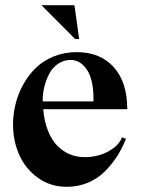

<svg xmlns="http://www.w3.org/2000/svg" viewBox="-20 -699 537 733"><path d="M143.1 -312H336.9V-320.8Q336.9 -395.5 311.8 -432.9Q286.6 -470.2 250 -470.2Q223.1 -470.2 201.4 -455.3Q179.7 -440.4 167.7 -417Q155.8 -393.6 149.4 -368.2Q143.1 -342.8 143.1 -318.8ZM466.8 -283.2H465.8V-282.2H145Q148.9 -235.4 163.3 -199.5Q177.7 -163.6 199.2 -142.1Q220.7 -120.6 246.8 -109.9Q272.9 -99.1 303.2 -99.1Q353.5 -99.1 393.8 -121.1Q434.1 -143.1 445.8 -174.8L460.9 -168.9Q446.3 -132.3 426.5 -101.6Q406.7 -70.8 379.4 -43.7Q352.1 -16.6 314.9 -1.2Q277.8 14.2 234.9 14.2Q171.9 14.2 124.3 -20.5Q76.7 -55.2 53.2 -108.4Q29.8 -161.6 29.8 -223.1Q29.8 -262.7 39.3 -301.5Q48.8 -340.3 68.6 -376.2Q88.4 -412.1 116.7 -439.7Q145 -467.3 185.3 -483.6Q225.6 -500 272.9 -500Q362.3 -500 413.8 -443.1Q465.3 -386.2 465.8 -285.2ZM282.2 -549.8H267.1L138.2 -679.2H264.2Z"/></svg>

Font: Bluu Next
Style: Bold
Weight: 700
Designer: Jean-Baptiste Morizot, Igor Stepanchenko (Cyrillic)
Foundry: Igor Stepanchenko
Version: Version 1.005